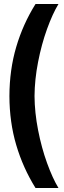

<svg xmlns="http://www.w3.org/2000/svg" viewBox="-20 -823 328 977"><path d="M160.8 -802.7H277.6Q247.1 -752.2 219.2 -674.9Q191.3 -597.5 173.8 -507.7Q156.3 -418 155.7 -334Q156.3 -250.6 173.8 -161Q191.3 -71.4 219.2 5.9Q247.1 83.3 277.6 133.8H160.8Q96.8 30.9 62.6 -85.1Q28.3 -201 27.9 -334Q28.3 -467.9 62.6 -584.2Q96.8 -700.4 160.8 -802.7Z"/></svg>

Font: Pretendard GOV Variable
Style: Regular
Weight: 400
Designer: Base glyphs from Inter by Rasmus Andersson; Hangul glyphs from Noto Sans CJK(Source Han Sans) by Jang Soo-young and Kang
Foundry: Kil Hyung-jin
Version: Version 1.307;Glyphs 3.2 (3192)